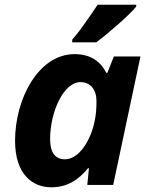

<svg xmlns="http://www.w3.org/2000/svg" viewBox="-20 -786 634 816"><path d="M198 10C267 10 315 -23 354 -71H358L351 0H461L577 -546H464L436 -476H432C408 -524 366 -556 297 -556C143 -556 44 -365 44 -188C44 -44 119 10 198 10ZM256 -109C214 -109 193 -138 193 -195C193 -310 250 -437 322 -437C365 -437 390 -404 390 -357C390 -326 388 -299 383 -275C367 -190 316 -109 256 -109ZM389 -606C439 -643 530 -722 559 -758V-766H395C380 -743 362 -717 342 -689C322 -660 304 -637 287 -618V-606Z"/></svg>

Font: BC Sans
Style: Bold Italic
Weight: 700
Italic angle: -12°
Designer: Monotype Design Team
Province of B.C.
Foundry: Monotype Imaging Inc.
Version: Version 2.000;GOOG;noto-source:20170915:90ef993387c0